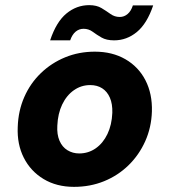

<svg xmlns="http://www.w3.org/2000/svg" viewBox="-20 -715 660 747"><path d="M268 12Q200 12 149.5 -18.5Q99 -49 72.5 -101.5Q46 -154 49 -221Q51 -284 74.5 -337.5Q98 -391 139 -430.5Q180 -470 233.5 -492Q287 -514 349 -514Q417 -514 468 -484.5Q519 -455 546 -402.5Q573 -350 571 -281Q569 -219 545 -165.5Q521 -112 480 -72Q439 -32 385 -10Q331 12 268 12ZM288 -118Q324 -118 352.5 -138Q381 -158 398 -193.5Q415 -229 417 -276Q418 -311 407.5 -335Q397 -359 377.5 -371.5Q358 -384 331 -384Q296 -384 267.5 -364Q239 -344 222 -308.5Q205 -273 203 -226Q201 -192 211.5 -167.5Q222 -143 242.5 -130.5Q263 -118 288 -118ZM175 -558Q199 -630 238.5 -662.5Q278 -695 327 -695Q356 -695 375 -683.5Q394 -672 410 -660.5Q426 -649 446 -649Q463 -649 476.5 -660.5Q490 -672 497 -694H576Q552 -623 512.5 -590.5Q473 -558 424 -558Q394 -558 375 -569Q356 -580 340.5 -591.5Q325 -603 305 -603Q288 -603 274.5 -592Q261 -581 253 -558Z"/></svg>

Font: DM Sans 16pt Black
Style: Italic
Weight: 900
Italic angle: -10°
Version: Version 4.004;gftools[0.9.30]